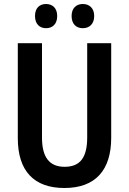

<svg xmlns="http://www.w3.org/2000/svg" viewBox="-20 -930 645 960"><path d="M155 -850C155 -810 178 -789 210 -789C243 -789 266 -810 266 -850C266 -889 243 -910 210 -910C178 -910 155 -890 155 -850ZM338 -850C338 -810 361 -789 394 -789C427 -789 451 -810 451 -850C451 -889 427 -910 394 -910C362 -910 338 -890 338 -850ZM536 -241V-714H416V-243C416 -141 380 -96 303 -96C229 -96 190 -141 190 -242V-714H69V-239C69 -75 150 10 302 10C457 10 536 -79 536 -241Z"/></svg>

Font: Noto Sans Khmer Condensed SemiBold
Style: Regular
Weight: 600
Width: 3
Designer: Danh Hong and the Monotype Design Team
Foundry: Monotype Imaging Inc.
Version: Version 2.004